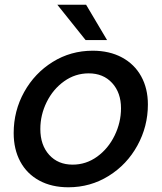

<svg xmlns="http://www.w3.org/2000/svg" viewBox="-20 -783 685 814"><path d="M38 -219Q38 -313 82.5 -393Q127 -473 203.5 -520.5Q280 -568 373 -568Q444 -568 497 -539.5Q550 -511 578.5 -459.5Q607 -408 607 -340Q607 -247 562.5 -166Q518 -85 440.5 -37Q363 11 270 11Q199 11 146.5 -17.5Q94 -46 66 -98Q38 -150 38 -219ZM493 -324Q493 -390 455.5 -431Q418 -472 356 -472Q299 -472 252 -438.5Q205 -405 178 -350.5Q151 -296 151 -236Q151 -168 188.5 -126.5Q226 -85 288 -85Q345 -85 392 -119Q439 -153 466 -208.5Q493 -264 493 -324ZM434 -613H343L223 -763H345Z"/></svg>

Font: Open Sauce One Medium Italic
Style: Regular
Weight: 500
Italic angle: -10°
Designer: Alfredo Marco Pradil
Foundry: Creative Sauce Fz LLC
Version: Version 1.477